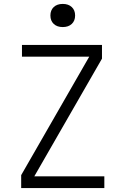

<svg xmlns="http://www.w3.org/2000/svg" viewBox="-20 -959 640 979"><path d="M88 0V-66L435 -670H92V-730H500V-660L155 -60H512V0ZM300 -821Q271 -821 254 -837Q237 -853 237 -880Q237 -907 254 -923Q271 -939 300 -939Q329 -939 346 -923Q363 -907 363 -880Q363 -853 346 -837Q329 -821 300 -821Z"/></svg>

Font: JetBrains Mono NL ExtraLight
Style: Regular
Weight: 200
Designer: Philipp Nurullin, Konstantin Bulenkov
Foundry: JetBrains
Version: Version 2.304; ttfautohint (v1.8.4.7-5d5b)